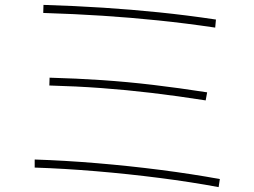

<svg xmlns="http://www.w3.org/2000/svg" viewBox="-20 -753 1040 786"><path d="M875 13Q762 -8 633.5 -24.5Q505 -41 374 -52Q243 -63 122 -67V-100Q245 -96 376.5 -85Q508 -74 636.5 -57.5Q765 -41 880 -20ZM822 -342Q707 -360 602 -372.5Q497 -385 394.5 -392.5Q292 -400 182 -403L183 -435Q294 -432 397.5 -425Q501 -418 606.5 -405.5Q712 -393 828 -375ZM861 -640Q739 -658 627 -669.5Q515 -681 400.5 -688.5Q286 -696 157 -700L158 -733Q287 -729 402.5 -721.5Q518 -714 630.5 -702.5Q743 -691 864 -673Z"/></svg>

Font: M PLUS 1 Code ExtraLight
Style: Regular
Weight: 250
Designer: Coji Morishita
Foundry: UNDERFOREST DESIGN
Version: Version 1.002